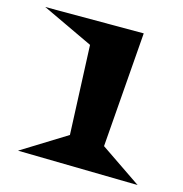

<svg xmlns="http://www.w3.org/2000/svg" viewBox="-114 -596 644 675"><g transform="rotate(15 208.0 -258.5)"><path d="M445.3 2 7.8 -5.9 169.9 -106.4 156.2 -430.7 -30.3 -518.6H328.1L295.9 -99.6Z"/></g></svg>

Font: Fontdiner Swanky
Style: Regular
Weight: 400
Designer: Font Diner, Inc
Foundry: Font Diner, Inc
Version: Version 1.000